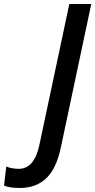

<svg xmlns="http://www.w3.org/2000/svg" viewBox="-173 -734 473 953"><path d="M-153 187 -142 93Q-112 104 -80 104Q-2 104 23 -17L171 -714H280L129 -2Q107 103 56.5 151Q6 199 -75 199Q-126 199 -153 187Z"/></svg>

Font: Noto Sans UI NarrowMedium
Style: Italic
Weight: 500
Width: 4
Italic angle: -12°
Designer: Monotype Design Team
Foundry: Monotype Imaging Inc.
Version: Version 1.001